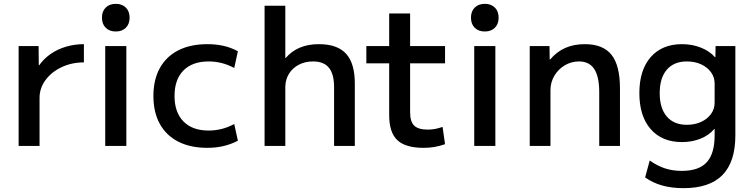

<svg xmlns="http://www.w3.org/2000/svg" viewBox="-20 -760 3927 1000"><path d="M77 0V-520H181L182 -420H184Q209 -455 244.5 -479.5Q280 -504 324.5 -517Q369 -530 417 -530V-435Q353 -435 300.5 -410Q248 -385 217 -343Q186 -301 186 -250V0Z M528 0V-520H638V0ZM583 -596Q550 -596 530.5 -615.5Q511 -635 511 -668Q511 -701 530.5 -720.5Q550 -740 583 -740Q616 -740 635.5 -720.5Q655 -701 655 -668Q655 -635 635.5 -615.5Q616 -596 583 -596Z M1060 10Q972 10 909 -22Q846 -54 812.5 -114.5Q779 -175 779 -260Q779 -345 812.5 -405.5Q846 -466 909 -498Q972 -530 1060 -530Q1104 -530 1143 -521.5Q1182 -513 1219 -493L1200 -406Q1166 -424 1133 -432Q1100 -440 1067 -440Q982 -440 935.5 -393Q889 -346 889 -260Q889 -175 935.5 -127.5Q982 -80 1067 -80Q1100 -80 1133 -88Q1166 -96 1200 -114L1219 -27Q1182 -8 1143 1Q1104 10 1060 10Z M1358 0V-730H1466V-458H1468Q1499 -494 1542 -512Q1585 -530 1641 -530Q1738 -530 1783.5 -479Q1829 -428 1828 -320V0H1720V-300Q1721 -372 1694 -406Q1667 -440 1611 -440Q1569 -440 1536.5 -423Q1504 -406 1485.5 -376.5Q1467 -347 1466 -309V0Z M2186 10Q2092 10 2049.5 -30Q2007 -70 2007 -160V-430H1888V-520H2007V-690H2116V-520H2298V-430H2116V-175Q2116 -126 2137.5 -105.5Q2159 -85 2208 -85Q2228 -85 2246.5 -88.5Q2265 -92 2285 -99L2298 -9Q2269 1 2242.5 5.5Q2216 10 2186 10Z M2450 0V-520H2560V0ZM2505 -596Q2472 -596 2452.5 -615.5Q2433 -635 2433 -668Q2433 -701 2452.5 -720.5Q2472 -740 2505 -740Q2538 -740 2557.5 -720.5Q2577 -701 2577 -668Q2577 -635 2557.5 -615.5Q2538 -596 2505 -596Z M2739 0V-520H2842L2843 -450H2845Q2880 -491 2924.5 -510.5Q2969 -530 3026 -530Q3121 -530 3165 -474.5Q3209 -419 3209 -300V0H3101V-280Q3101 -361 3075 -400.5Q3049 -440 2996 -440Q2955 -440 2921 -419.5Q2887 -399 2867 -365Q2847 -331 2847 -290V0Z M3540 220Q3478 220 3428.5 206Q3379 192 3340 164L3364 76Q3404 104 3443.5 117Q3483 130 3531 130Q3620 130 3661 85Q3702 40 3702 -55V-88H3700Q3672 -55 3628 -37.5Q3584 -20 3532 -20Q3428 -20 3369 -87.5Q3310 -155 3310 -275Q3310 -395 3369 -462.5Q3428 -530 3532 -530Q3585 -530 3630.5 -512Q3676 -494 3704 -462H3706L3707 -520H3810V-55Q3810 83 3743 151.5Q3676 220 3540 220ZM3557 -110Q3599 -110 3631.5 -125Q3664 -140 3683 -166Q3702 -192 3702 -225V-325Q3702 -358 3683 -384Q3664 -410 3631.5 -425Q3599 -440 3557 -440Q3490 -440 3453 -397Q3416 -354 3416 -275Q3416 -196 3453 -153Q3490 -110 3557 -110Z"/></svg>

Font: M PLUS 2 Thin Medium
Style: Regular
Weight: 500
Version: Version 1.001